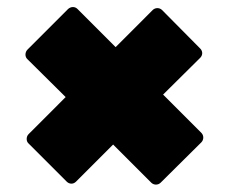

<svg xmlns="http://www.w3.org/2000/svg" viewBox="-20 -594 640 538"><path d="M167 -85C174 -78 185 -77 193 -85L297 -189L404 -82C411 -75 423 -75 430 -82L544 -195C551 -202 552 -214 544 -222L437 -329L541 -432C548 -439 549 -450 541 -458L434 -566C427 -573 415 -573 408 -566L304 -462L197 -569C190 -576 179 -576 171 -569L57 -455C50 -448 49 -435 57 -428L164 -322L60 -218C53 -211 53 -198 60 -192Z"/></svg>

Font: LINE Seed Sans TH Heavy
Style: Regular
Weight: 900
Designer: Dalton Maag Ltd | Thai characters by Cadson Demak Co.,Ltd.
Foundry: Dalton Maag Ltd
Version: Version 1.003